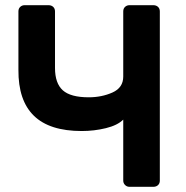

<svg xmlns="http://www.w3.org/2000/svg" viewBox="-20 -720 718 740"><path d="M479 0Q469 0 462 -7Q455 -14 455 -24V-259Q433 -237 388 -226Q343 -215 295 -215Q171 -215 110.5 -274Q50 -333 51 -451V-676Q51 -687 58 -693.5Q65 -700 75 -700H167Q178 -700 185 -693.5Q192 -687 192 -676V-458Q192 -399 222 -372Q252 -345 322 -345Q372 -345 413.5 -363.5Q455 -382 455 -425V-676Q455 -687 462 -693.5Q469 -700 479 -700H571Q582 -700 589 -693.5Q596 -687 596 -676V-24Q596 -13 589 -6.5Q582 0 571 0Z"/></svg>

Font: Rubik AZ
Style: Regular
Weight: 500
Designer: Hubert and Fischer
Foundry: Hubert & Fischer
Version: Version 2.000